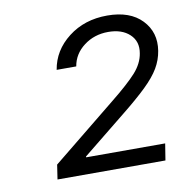

<svg xmlns="http://www.w3.org/2000/svg" viewBox="-58 -861 538 555"><g transform="rotate(-10 210.5 -584.0)"><path d="M67.8 -363.6 74.2 -406.2 263.1 -559.3Q313.9 -600.1 337.4 -626.2Q360.8 -652.3 365.4 -681.5Q371.4 -715.6 348.7 -736.9Q326 -758.2 285.9 -758.2Q245 -758.2 214.5 -735.1Q183.9 -712 177.9 -676.1H120.4Q129.6 -731.9 177 -768.6Q224.4 -805.4 291.2 -805.4Q358 -805.4 392.8 -769Q427.6 -732.6 419 -679.3Q414.8 -653.1 401.1 -629.8Q387.4 -606.5 359.7 -579.7Q332 -552.9 285.9 -516L160.5 -414.8V-412.3H392.4L384.6 -363.6Z"/></g></svg>

Font: Inter Light  BETA
Style: Italic
Weight: 300
Italic angle: 9.39999°
Designer: Rasmus Andersson
Foundry: rsms
Version: Version 3.011;git-f93a4a705